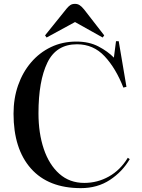

<svg xmlns="http://www.w3.org/2000/svg" viewBox="-20 -959 732 993"><path d="M398 14Q230 14 140 -87.5Q50 -189 50 -371Q50 -450 73.5 -517.5Q97 -585 140.5 -636Q184 -687 243.5 -715.5Q303 -744 375 -744Q441 -744 489.5 -718.5Q538 -693 569 -661L580 -746H594L634 -510L618 -506Q579 -606 521 -668Q463 -730 378 -730Q271 -730 225 -635Q179 -540 179 -373Q179 -270 206.5 -188.5Q234 -107 287 -60Q340 -13 416 -13Q484 -13 543 -46Q602 -79 641 -143L651 -136Q613 -71 548.5 -28.5Q484 14 398 14ZM221 -765 213 -776 325 -915Q334 -926 343.5 -932.5Q353 -939 368 -939Q381 -939 391.5 -932.5Q402 -926 415 -910L519 -776L511 -765L368 -845Z"/></svg>

Font: Literata 72pt Medium
Style: Regular
Weight: 500
Designer: Latin by Veronika Burian and Jose Scaglione. Greek by Irene Vlachou. Cyrillic by Vera Evstafieva.
Foundry: TypeTogether
Version: Version 3.002